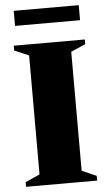

<svg xmlns="http://www.w3.org/2000/svg" viewBox="-58 -877 513 915"><g transform="rotate(-5 199.0 -420.0)"><path d="M369 -22.5V0H29V-22.5L98 -53V-622.5L29 -652V-675H369V-652.5L299.5 -622.5V-53ZM43.5 -768.5V-840.5H354.5V-768.5Z"/></g></svg>

Font: Newsreader 24pt ExtraBold
Style: Regular
Weight: 800
Designer: Hugues Gentile
Foundry: Production Type
Version: Version 1.003